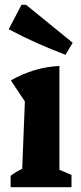

<svg xmlns="http://www.w3.org/2000/svg" viewBox="-20 -775 334 795"><path d="M24 0V-47Q46 -64 72 -76L83 -355L25 -442Q70 -468 120 -483.5Q170 -499 226 -502V-72L276 -51V0ZM251 -548Q191 -571 132.5 -597Q74 -623 16 -654L69 -755H88L281 -598Z"/></svg>

Font: Piazzolla
Style: Bold
Weight: 700
Designer: Juan Pablo del Peral
Foundry: Huerta Tipografica
Version: Version 1.330